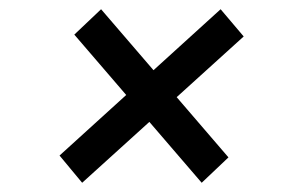

<svg xmlns="http://www.w3.org/2000/svg" viewBox="-20 -558 622 416"><path d="M109 -221 458 -538 508 -479 158 -162ZM141 -483 199 -538 475 -217 417 -162Z"/></svg>

Font: Montserrat Thin Medium
Style: Italic
Weight: 500
Italic angle: -11.3°
Version: Version 9.000